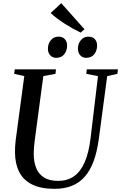

<svg xmlns="http://www.w3.org/2000/svg" viewBox="-20 -1180 763 1210"><path d="M655.5 -700.5 603 -306Q592 -224.5 570.2 -165Q548.5 -105.5 514.5 -66.8Q480.5 -28 433.2 -9Q386 10 324 10Q236.5 10 181.5 -17.8Q126.5 -45.5 100.8 -97Q75 -148.5 74.5 -219Q74.5 -236.5 75.2 -255.2Q76 -274 78.5 -293.5L133 -700.5L69.5 -714.5L73 -743H333L329.5 -714.5L253 -700.5L199.5 -300Q196 -274.5 194.2 -251.5Q192.5 -228.5 192.5 -208Q193 -159.5 208 -121.5Q223 -83.5 256.8 -61.8Q290.5 -40 347 -40Q404.5 -40 446 -69Q487.5 -98 513.8 -158Q540 -218 551 -311L597.5 -700L524 -714.5L527 -743H723L720 -714.5ZM334.5 -815.5Q311 -815.5 296.2 -831.8Q281.5 -848 282 -874.5Q282.5 -905.5 300.8 -927.2Q319 -949 348.5 -949Q375.5 -949 389.2 -932.8Q403 -916.5 403 -893Q402.5 -859.5 384.5 -837.5Q366.5 -815.5 334.5 -815.5ZM523.5 -815.5Q500 -815.5 485.5 -831.8Q471 -848 471 -874.5Q471.5 -905.5 489.8 -927.2Q508 -949 537 -949Q564.5 -949 578.2 -932.8Q592 -916.5 592 -893Q591.5 -859.5 573.5 -837.5Q555.5 -815.5 523.5 -815.5ZM488.5 -974.5Q465.5 -985.5 439.2 -1000Q413 -1014.5 387.2 -1031Q361.5 -1047.5 338.8 -1064.8Q316 -1082 299.5 -1098L366 -1160L512.5 -995.5Z"/></svg>

Font: Merriweather 96pt Medium
Style: Italic
Weight: 500
Italic angle: -7.8°
Version: Version 2.101